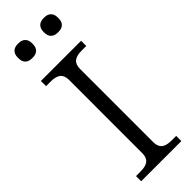

<svg xmlns="http://www.w3.org/2000/svg" viewBox="-299 -929 948 948"><g transform="rotate(-45 175.5 -455.0)"><path d="M213.9 -94.2Q213.9 -64 230.7 -50Q247.6 -36.1 283.2 -36.1H315.9V0H35.2V-36.1H67.9Q103.5 -36.1 120.4 -50Q137.2 -64 137.2 -94.2V-606Q137.2 -636.2 120.4 -650.1Q103.5 -664.1 67.9 -664.1H35.2V-700.2H315.9V-664.1H283.2Q247.6 -664.1 230.7 -650.1Q213.9 -636.2 213.9 -606ZM36.1 -856.9V-862.8Q36.1 -885.3 48.3 -897.7Q60.5 -910.2 83 -910.2H88.9Q111.3 -910.2 123.8 -897.7Q136.2 -885.3 136.2 -862.8V-856.9Q136.2 -834.5 123.8 -822.3Q111.3 -810.1 88.9 -810.1H83Q60.5 -810.1 48.3 -822.3Q36.1 -834.5 36.1 -856.9ZM215.8 -856.9V-862.8Q215.8 -885.3 228.3 -897.7Q240.7 -910.2 263.2 -910.2H269Q291.5 -910.2 303.7 -897.7Q315.9 -885.3 315.9 -862.8V-856.9Q315.9 -834.5 303.7 -822.3Q291.5 -810.1 269 -810.1H263.2Q240.7 -810.1 228.3 -822.3Q215.8 -834.5 215.8 -856.9Z"/></g></svg>

Font: LT Superior Serif
Style: Regular
Weight: 400
Designer: Daniel Lyons
Foundry: LyonsType
Version: Version 2.120;FEAKit 1.0